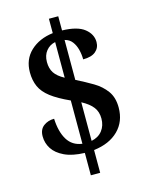

<svg xmlns="http://www.w3.org/2000/svg" viewBox="-124 -837 767 994"><g transform="rotate(-15 259.5 -340.5)"><path d="M237 -41Q171 -43 129 -63Q87 -83 67.5 -113.5Q48 -144 48 -180Q48 -217 72 -235Q96 -253 129 -253Q132 -183 158 -140Q184 -97 237 -90V-322Q173 -351 136.5 -379Q100 -407 85 -440.5Q70 -474 70 -517Q70 -587 116.5 -630.5Q163 -674 237 -683V-760H287V-684Q369 -682 406.5 -652Q444 -622 444 -580Q444 -549 421.5 -530Q399 -511 354 -511Q354 -537 347.5 -563Q341 -589 326.5 -608Q312 -627 287 -633V-419Q335 -395 375.5 -371Q416 -347 441.5 -312Q467 -277 467 -223Q467 -148 419 -100.5Q371 -53 287 -43V79H237ZM237 -635Q207 -629 188 -605.5Q169 -582 169 -546Q169 -511 184.5 -487.5Q200 -464 237 -444ZM287 -92Q325 -100 345.5 -126.5Q366 -153 366 -191Q366 -227 347 -252Q328 -277 287 -299Z"/></g></svg>

Font: Noto Serif Thai SemiCondensed SemiBold
Style: Regular
Weight: 600
Width: 4
Designer: Monotype Design Team
Foundry: Monotype Imaging Inc.
Version: Version 2.002; ttfautohint (v1.8.4.7-5d5b)